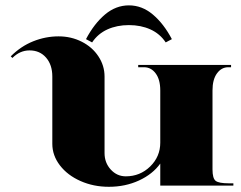

<svg xmlns="http://www.w3.org/2000/svg" viewBox="-20 -699 908 723"><path d="M326.9 -539.3 303.8 -551.6Q334.4 -609.7 375.2 -644.2Q416.1 -678.8 465.5 -678.8Q514.9 -678.8 555.7 -644.2Q596.6 -609.7 627.2 -551.6L604 -539.3Q582.2 -572.1 546.3 -588.3Q510.5 -604.5 465.5 -604.5Q420.5 -604.5 384.6 -588.3Q348.8 -572.1 326.9 -539.3ZM177 -157.3V-410.8Q177 -455 153.4 -482.1Q129.8 -509.2 91.3 -509.2Q55.1 -509.2 26.7 -480.8L20.5 -486.9Q58.6 -524.9 105.1 -543.5Q151.7 -562.1 200.6 -562.1Q247.8 -562.1 287.6 -542Q327.4 -521.9 350.5 -486.9Q373.7 -451.9 373.7 -410.8V-122.4Q373.7 -86.1 397.1 -60.5Q420.5 -35 453.7 -35Q507.4 -35 545.5 -72.1Q583.5 -109.3 583.5 -161.7V-358.4Q583.5 -399.5 566.2 -422.6Q549 -445.8 522.3 -445.8H500.4V-454.5H850.1V-445.8H839.6Q813.8 -445.8 797 -422.6Q780.2 -399.5 780.2 -358.4V-61.2Q780.2 -27.1 792.2 -17.9Q804.2 -8.7 841.3 -8.7H858.8V0H583.5V-83Q555.1 -43.3 503.5 -19.4Q451.9 4.4 389.9 4.4Q332.2 4.4 283.2 -17.3Q234.3 -38.9 205.6 -76.3Q177 -113.6 177 -157.3Z"/></svg>

Font: Wabroye
Style: Medium
Weight: 500
Designer: gluk
Foundry: gluk
Version: Version 0.14